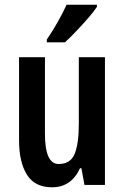

<svg xmlns="http://www.w3.org/2000/svg" viewBox="-20 -879 528 816"><path d="M426 -636V-93H339L326 -164H320Q283 -83 201 -83Q128 -83 94.5 -136.5Q61 -190 61 -282V-636H171V-311Q171 -182 229 -182Q280 -182 297.5 -225.5Q315 -269 315 -354V-636ZM392 -850Q379 -830 355 -802.5Q331 -775 304.5 -747Q278 -719 256 -699H179V-711Q206 -751 227 -788.5Q248 -826 263 -859H392Z"/></svg>

Font: Noto Sans Kannada UI ExtraCondensed SemiBold
Style: Regular
Weight: 600
Width: 2
Designer: Jelle Bosma - Monotype Design Team
Foundry: Monotype Imaging Inc.
Version: Version 2.005; ttfautohint (v1.8.4.7-5d5b)